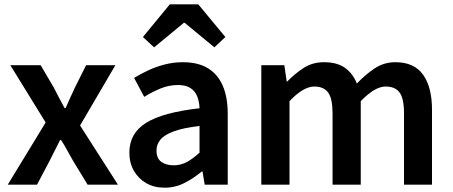

<svg xmlns="http://www.w3.org/2000/svg" viewBox="-20 -858 2104 892"><path d="M16 0 192 -289 28 -555H169L230 -451Q242 -427 254.5 -403.5Q267 -380 280 -356H285Q295 -380 306 -403.5Q317 -427 328 -451L380 -555H516L352 -275L528 0H387L320 -110Q306 -134 292.5 -159Q279 -184 264 -207H259Q247 -184 235 -159.5Q223 -135 210 -110L152 0Z M745 14Q696 14 659.5 -7Q623 -28 602 -64.5Q581 -101 581 -149Q581 -239 659 -287.5Q737 -336 907 -355Q906 -385 896.5 -409.5Q887 -434 865.5 -448.5Q844 -463 807 -463Q765 -463 726 -447Q687 -431 650 -408L603 -496Q634 -515 669.5 -531.5Q705 -548 745.5 -558.5Q786 -569 830 -569Q900 -569 946 -541Q992 -513 1015 -459.5Q1038 -406 1038 -329V0H931L921 -61H917Q880 -30 837 -8Q794 14 745 14ZM787 -90Q820 -90 848.5 -105.5Q877 -121 907 -149V-273Q832 -264 788 -248Q744 -232 725.5 -209.5Q707 -187 707 -159Q707 -122 729.5 -106Q752 -90 787 -90ZM644 -686 769 -838H901L1027 -686L976 -638L838 -752H834L696 -638Z M1194 0V-555H1301L1312 -479H1314Q1350 -516 1391 -542.5Q1432 -569 1485 -569Q1546 -569 1582.5 -543Q1619 -517 1638 -470Q1678 -512 1721 -540.5Q1764 -569 1817 -569Q1904 -569 1945.5 -511Q1987 -453 1987 -348V0H1857V-331Q1857 -400 1836.5 -428Q1816 -456 1772 -456Q1746 -456 1717.5 -439Q1689 -422 1656 -388V0H1525V-331Q1525 -400 1504.5 -428Q1484 -456 1440 -456Q1415 -456 1386 -439Q1357 -422 1325 -388V0Z"/></svg>

Font: Noto Sans JP Thin SemiBold
Style: Regular
Weight: 600
Version: Version 2.004-H2;hotconv 1.0.118;makeotfexe 2.5.65603